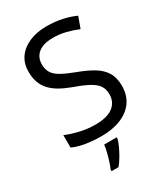

<svg xmlns="http://www.w3.org/2000/svg" viewBox="-227 -825 1003 1148"><g transform="rotate(-30 274.5 -251.5)"><path d="M502 -191Q502 -127 471 -82.5Q440 -38 382.5 -14Q325 10 247 10Q207 10 170.5 6Q134 2 104 -5.5Q74 -13 51 -24V-110Q87 -94 140.5 -81Q194 -68 251 -68Q304 -68 340 -82Q376 -96 394 -122Q412 -148 412 -183Q412 -218 397 -242Q382 -266 345.5 -286.5Q309 -307 244 -330Q198 -347 163.5 -366.5Q129 -386 106 -411Q83 -436 71.5 -468Q60 -500 60 -542Q60 -599 89 -639.5Q118 -680 169.5 -702Q221 -724 288 -724Q347 -724 396 -713Q445 -702 485 -684L457 -607Q420 -623 376.5 -634Q333 -645 286 -645Q241 -645 211 -632Q181 -619 166 -595.5Q151 -572 151 -541Q151 -505 166 -481Q181 -457 215 -438Q249 -419 307 -397Q370 -374 413.5 -347.5Q457 -321 479.5 -284Q502 -247 502 -191ZM321 70Q317 88 304.5 115.5Q292 143 275.5 171Q259 199 241 221H193V209Q201 192 209.5 165.5Q218 139 225 110.5Q232 82 234 61H321Z"/></g></svg>

Font: Noto Sans Telugu
Style: Regular
Weight: 400
Designer: Jelle Bosma - Monotype Design Team
Foundry: Monotype Imaging Inc.
Version: Version 2.003